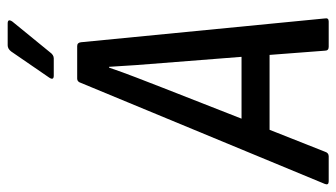

<svg xmlns="http://www.w3.org/2000/svg" viewBox="-237 -668 876 500"><g transform="rotate(-90 201.0 -418.0)"><path d="M-21 0Q-32 0 -28 -10L235 -645Q238 -655 246 -655H331Q340 -655 341 -645L403 -10Q405 0 395 0H329Q319 0 319 -10L308 -154H113L56 -10Q53 0 44 0ZM222 -431 142 -227H303L287 -431Q284 -466 281.5 -501.5Q279 -537 277 -572H275Q263 -537 249.5 -502Q236 -467 222 -431ZM254 -716Q241 -716 249 -728L317 -827Q324 -836 333 -836H390Q403 -836 395 -824L315 -726Q308 -716 299 -716Z"/></g></svg>

Font: Sofia Sans Condensed Medium
Style: Italic
Weight: 500
Italic angle: -9°
Designer: Botio Nikoltchev, Ani Petrova
Foundry: lettersoup
Version: Version 4.101; ttfautohint (v1.8.4.7-5d5b)